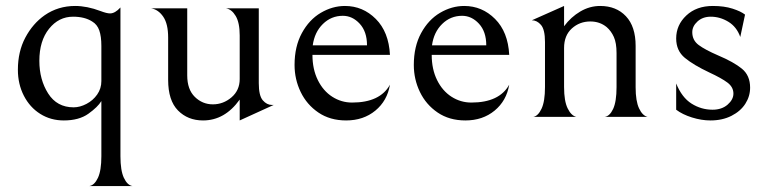

<svg xmlns="http://www.w3.org/2000/svg" viewBox="-20 -392 2576 644"><path d="M194 12Q150 12 115 -10Q80 -32 60 -71Q40 -110 40 -158Q40 -219 65 -266Q90 -313 130 -341Q175 -372 232 -372Q272 -372 317 -355Q338 -347 349 -347Q366 -347 384 -367V132Q384 180 395.5 204.5Q407 229 424 232H280Q297 229 308.5 204.5Q320 180 320 132V-53Q308 -33 276.5 -10.5Q245 12 194 12ZM289 -320Q264 -336 225 -336Q177 -336 144.5 -295.5Q112 -255 112 -188Q112 -125 141.5 -78.5Q171 -32 227 -32Q248 -32 270 -43.5Q292 -55 306 -75Q320 -95 320 -120V-238Q320 -270 313 -290Q306 -310 289 -320Z M661 12Q610 12 577 -21.5Q544 -55 544 -124V-266Q544 -312 527.5 -336Q511 -360 487 -364H608V-139Q608 -92 633.5 -67Q659 -42 694 -42Q729 -42 756.5 -65.5Q784 -89 784 -127V-273Q784 -316 770.5 -338.5Q757 -361 738 -364H848V-113Q848 -71 861.5 -55.5Q875 -40 892 -40H898L784 12V-58Q734 12 661 12Z M968 -174Q968 -236 992.5 -281Q1017 -326 1056 -349Q1095 -372 1137 -372Q1197 -372 1240.5 -328.5Q1284 -285 1288 -208H1028Q1028 -160 1046 -123.5Q1064 -87 1094.5 -67.5Q1125 -48 1161 -48Q1255 -48 1288 -108Q1279 -54 1239 -21Q1199 12 1141 12Q1087 12 1048 -14.5Q1009 -41 988.5 -83.5Q968 -126 968 -174ZM1029 -240H1211Q1211 -286 1186.5 -312.5Q1162 -339 1130 -339Q1091 -339 1063 -311.5Q1035 -284 1029 -240Z M1368 -174Q1368 -236 1392.5 -281Q1417 -326 1456 -349Q1495 -372 1537 -372Q1597 -372 1640.5 -328.5Q1684 -285 1688 -208H1428Q1428 -160 1446 -123.5Q1464 -87 1494.5 -67.5Q1525 -48 1561 -48Q1655 -48 1688 -108Q1679 -54 1639 -21Q1599 12 1541 12Q1487 12 1448 -14.5Q1409 -41 1388.5 -83.5Q1368 -126 1368 -174ZM1429 -240H1611Q1611 -286 1586.5 -312.5Q1562 -339 1530 -339Q1491 -339 1463 -311.5Q1435 -284 1429 -240Z M1993 -372Q2047 -372 2079.5 -337.5Q2112 -303 2112 -238V-99Q2112 -53 2123.5 -28.5Q2135 -4 2152 0H2008Q2025 -2 2036.5 -26.5Q2048 -51 2048 -100V-214Q2048 -248 2039 -268Q2030 -288 2015 -301Q1992 -320 1960 -320Q1924 -320 1898 -296.5Q1872 -273 1872 -231V-100Q1872 -53 1884 -28.5Q1896 -4 1913 0H1769Q1785 -3 1796.5 -27.5Q1808 -52 1808 -100V-251Q1808 -293 1794.5 -308.5Q1781 -324 1764 -324L1872 -372V-304Q1895 -335 1926.5 -353.5Q1958 -372 1993 -372Z M2248 -24V-112Q2267 -65 2299.5 -44.5Q2332 -24 2370 -24Q2401 -24 2420.5 -41Q2440 -58 2440 -78Q2440 -100 2420 -115Q2400 -130 2359 -149Q2306 -174 2277 -198Q2248 -222 2248 -263Q2248 -308 2282 -340Q2316 -372 2371 -372Q2409 -372 2437 -363Q2465 -354 2479 -343L2463 -268Q2451 -302 2423 -319Q2395 -336 2364 -336Q2337 -336 2319.5 -320Q2302 -304 2302 -284Q2302 -257 2323.5 -241Q2345 -225 2389 -206Q2441 -184 2468.5 -161.5Q2496 -139 2496 -98Q2496 -69 2480 -44Q2464 -19 2433.5 -3.5Q2403 12 2363 12Q2333 12 2301 2Q2269 -8 2248 -24Z"/></svg>

Font: BellefairVN
Style: Regular
Weight: 400
Designer: Nick Shinn, Liron Lavi Turkenic
Foundry: Shinntype
Version: Version 1.003